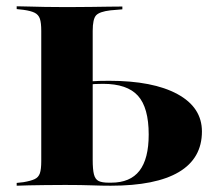

<svg xmlns="http://www.w3.org/2000/svg" viewBox="-20 -591 687 611"><path d="M181.5 -2.4Q150.8 -2.4 122.6 -2Q94.4 -1.6 71.8 -1.2Q49.2 -0.8 33.1 0V-8.9L54.8 -11.3Q78.2 -15.3 90.3 -21Q102.4 -26.6 106.9 -39.5Q111.3 -52.4 111.3 -78.2V-201.6H275V-82.3Q275 -51.6 279 -35.9Q283.1 -20.2 294 -14.9Q304.8 -9.7 325.8 -9.7H333.9Q394.4 -9.7 423.8 -47.6Q453.2 -85.5 453.2 -162.9Q453.2 -248.4 419 -286.3Q384.7 -324.2 308.1 -324.2Q279 -324.2 261.7 -321.8Q244.4 -319.4 221.8 -316.1V-325Q251.6 -330.6 272.2 -332.3Q292.7 -333.9 327.4 -333.9Q466.9 -333.9 544.8 -291.5Q622.6 -249.2 622.6 -172.6Q622.6 -87.1 549.2 -43.5Q475.8 0 332.3 0Q304 0 271 -1.2Q237.9 -2.4 193.5 -2.4ZM111.3 -201.6V-492.7Q111.3 -518.5 106.9 -531.5Q102.4 -544.4 90.3 -550.4Q78.2 -556.5 54.8 -559.7L33.1 -562.1V-571Q49.2 -571 71.8 -570.2Q94.4 -569.4 122.6 -569Q150.8 -568.5 181.5 -568.5H192.7H205.6Q239.5 -568.5 270.6 -569Q301.6 -569.4 327 -569.8Q352.4 -570.2 369.4 -570.2V-561.3L331.5 -558.1Q296.8 -554 285.9 -542.3Q275 -530.6 275 -492.7V-201.6Z"/></svg>

Font: Playfair 144pt SemiExpanded Black
Style: Regular
Weight: 900
Width: 6
Designer: Claus Eggers Sørensen
Foundry: Claus Eggers Sørensen
Version: Version 2.203